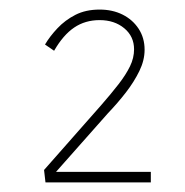

<svg xmlns="http://www.w3.org/2000/svg" viewBox="-20 -799 386 401"><path d="M75 -418 72 -444 191 -579Q212 -603 227.5 -623Q243 -643 251.5 -660.5Q260 -678 260 -696Q260 -723 239.5 -740Q219 -757 188 -757Q158 -757 135 -741.5Q112 -726 93 -693L74 -706Q84 -723 100 -740Q116 -757 137.5 -768Q159 -779 188 -779Q215 -779 236 -768.5Q257 -758 269.5 -739Q282 -720 282 -695Q282 -673 271 -650.5Q260 -628 243 -606Q226 -584 205 -562L89 -431L90 -440H295V-418Z"/></svg>

Font: Lexend Mega Thin
Style: Regular
Weight: 250
Version: Version 1.007